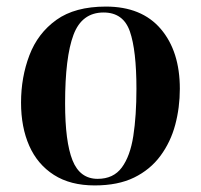

<svg xmlns="http://www.w3.org/2000/svg" viewBox="-20 -550 611 584"><path d="M268 14Q194 14 144 -18Q94 -50 69 -106.5Q44 -163 44 -238Q44 -315 69.5 -382Q95 -449 151.5 -489.5Q208 -530 302 -530Q411 -530 469 -462Q527 -394 527 -280Q527 -223 513 -170.5Q499 -118 468 -76Q437 -34 388 -10Q339 14 268 14ZM277 -6Q325 -6 350.5 -40.5Q376 -75 385.5 -136.5Q395 -198 395 -280Q395 -397 375 -454.5Q355 -512 295 -512Q229 -512 203.5 -444Q178 -376 178 -236Q178 -119 200.5 -62.5Q223 -6 277 -6Z"/></svg>

Font: Literata 72pt SemiBold
Style: Italic
Weight: 600
Italic angle: -2°
Designer: Latin by Veronika Burian and Jose Scaglione. Greek by Irene Vlachou. Cyrillic by Vera Evstafieva
Foundry: TypeTogether
Version: Version 3.002